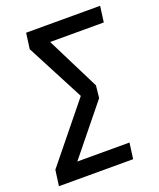

<svg xmlns="http://www.w3.org/2000/svg" viewBox="-131 -770 705 851"><g transform="rotate(-20 221.5 -344.5)"><path d="M444 -689 434 -614H181L306 -364L300 -306L113 -75H359L349 0H-1L9 -74L227 -343L85 -615L95 -689Z"/></g></svg>

Font: Fira Sans Extra Condensed
Style: Italic
Weight: 400
Width: 3
Italic angle: -8°
Designer: Carrois Corporate & Edenspiekermann AG
Foundry: Carrois Corporate GbR & Edenspiekermann AG
Version: Version 4.203